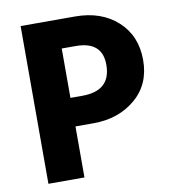

<svg xmlns="http://www.w3.org/2000/svg" viewBox="-77 -741 718 808"><g transform="rotate(-10 281.5 -337.0)"><path d="M279 -551H219V-340H270Q392 -340 392 -451Q392 -551 279 -551ZM297 -218H219V0H65V-674H297Q409 -674 478.5 -611Q548 -548 548 -444Q548 -340 475.5 -279Q403 -218 297 -218Z"/></g></svg>

Font: Hind Mysuru
Style: Bold
Weight: 700
Designer: Manushi Parikh, Hitesh Malaviya
Foundry: Indian Type Foundry
Version: Version 0.703;PS 1.0;hotconv 1.0.86;makeotf.lib2.5.63406